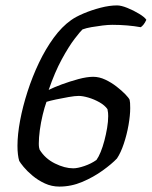

<svg xmlns="http://www.w3.org/2000/svg" viewBox="-20 -690 561 710"><path d="M199.5 0Q171.2 0 146 -11.6Q120.8 -23.2 100.5 -40.2Q80.2 -57.2 67.5 -72.6Q54.9 -88 51.1 -95Q47.9 -105.2 46.3 -119.2Q44.6 -133.2 44.6 -150.8Q44.6 -192.4 54.3 -244.2Q64 -296 81.8 -351.2Q99.6 -406.4 124.1 -457.9Q148.7 -509.3 178.7 -550.4Q208.8 -591.5 242.8 -615.5Q260.1 -628 289.4 -640.4Q318.8 -652.8 351.8 -661.4Q384.8 -670 413 -670Q428 -670 450.8 -660.8Q473.7 -651.7 494.3 -639.1Q515 -626.6 521.2 -616.8Q516.4 -606 510.4 -598.7Q504.3 -591.4 500.2 -589.4Q477.5 -593.6 450.5 -595.9Q423.4 -598.2 395.1 -598.2Q379.9 -598.2 359.2 -595.7Q338.5 -593.2 318.4 -589.7Q298.4 -586.2 285.1 -581.2Q277.7 -574.7 256 -546.5Q234.4 -518.3 208.5 -470.8Q182.7 -423.3 160 -357.5Q179 -367 208.6 -378Q238.2 -388.9 269.8 -397.5Q301.4 -406 324.6 -406Q347 -406 369.3 -395.5Q391.6 -385 410.9 -370Q430.2 -355 443.3 -341.5Q456.3 -328 459.3 -321Q460.5 -316.3 461 -309.1Q461.5 -301.9 461.5 -290.1Q461.5 -263.5 455.3 -227.7Q449 -191.9 437.8 -158.5Q426.7 -125.1 412.5 -104Q393.7 -84 359.7 -59.5Q325.8 -35 284.6 -17.5Q243.4 0 199.5 0ZM250.8 -67.6Q267.3 -67.6 292.4 -76.2Q317.5 -84.8 336.7 -98.5Q344.7 -109.5 352.3 -128.1Q359.9 -146.7 366 -169.9Q372.1 -193 376.1 -216.7Q380.1 -240.4 380.1 -260.7Q380.1 -266.5 379.6 -272.5Q379.1 -278.5 377.4 -286.4Q367.4 -300.6 347.8 -311.8Q328.1 -322.9 307 -329.1Q285.8 -335.3 270.7 -335.3Q257.3 -335.3 233.9 -331.2Q210.5 -327.1 187.5 -322.3Q164.6 -317.4 151.9 -313.4Q144.6 -293.4 137.8 -265.1Q131 -236.8 127.2 -208.6Q123.5 -180.4 123.5 -159.4Q123.5 -150.7 124.5 -144.6Q125.5 -138.6 126.5 -136.6Q146.7 -103.6 183 -85.6Q219.4 -67.6 250.8 -67.6Z"/></svg>

Font: Texturina Medium
Style: Italic
Weight: 500
Italic angle: -11°
Designer: Guillermo Torres Carreño
Foundry: Omnibus-Type
Version: Version 1.002